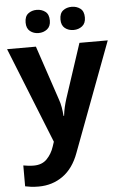

<svg xmlns="http://www.w3.org/2000/svg" viewBox="-64 -797 697 1081"><g transform="rotate(-5 284.5 -256.0)"><path d="M0 -546H163L266 -239Q274 -217 278 -193.5Q282 -170 284 -144H287Q290 -170 295.5 -193.5Q301 -217 308 -239L409 -546H569L338 70Q307 155 247.5 197.5Q188 240 110 240Q85 240 66.5 237.5Q48 235 34 232V114Q45 116 60.5 118Q76 120 93 120Q140 120 167.5 91.5Q195 63 208 23L217 -4ZM117 -686Q117 -721 137 -736.5Q157 -752 185 -752Q213 -752 233.5 -736.5Q254 -721 254 -686Q254 -653 233.5 -637Q213 -621 185 -621Q157 -621 137 -637Q117 -653 117 -686ZM314 -686Q314 -721 334 -736.5Q354 -752 383 -752Q411 -752 431.5 -736.5Q452 -721 452 -686Q452 -653 431.5 -637Q411 -621 383 -621Q354 -621 334 -637Q314 -653 314 -686Z"/></g></svg>

Font: Noto Sans Tai Tham
Style: Bold
Weight: 700
Designer: Monotype Design Team 2013. Revised by David WIlliams 2020
Foundry: Monotype Imaging Inc.
Version: Version 2.002; ttfautohint (v1.8.4.7-5d5b)